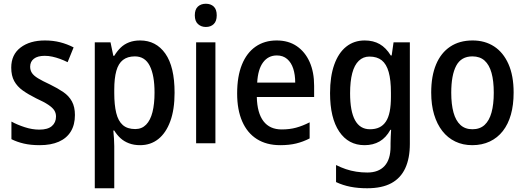

<svg xmlns="http://www.w3.org/2000/svg" viewBox="-20 -765 2806 1025"><path d="M380 -151Q380 -99 358 -63Q336 -27 294 -8.5Q252 10 192 10Q144 10 107.5 1.5Q71 -7 41 -22V-116Q72 -99 112 -86Q152 -73 190 -73Q235 -73 257 -92Q279 -111 279 -143Q279 -161 270 -175.5Q261 -190 238 -205.5Q215 -221 173 -240Q131 -261 101.5 -282Q72 -303 56 -332Q40 -361 40 -404Q40 -473 89.5 -511Q139 -549 220 -549Q263 -549 300.5 -539.5Q338 -530 373 -512L341 -433Q321 -443 300.5 -450.5Q280 -458 259.5 -462.5Q239 -467 219 -467Q181 -467 161 -451.5Q141 -436 141 -409Q141 -390 150.5 -375.5Q160 -361 183 -347Q206 -333 247 -314Q288 -294 318 -273.5Q348 -253 364 -223.5Q380 -194 380 -151Z M728 -549Q813 -549 862.5 -479Q912 -409 912 -270Q912 -180 889 -117.5Q866 -55 825 -22.5Q784 10 728 10Q695 10 668.5 0Q642 -10 623 -27.5Q604 -45 590 -68H585Q587 -48 588.5 -25.5Q590 -3 590 15V240H486V-539H570L585 -467H590Q605 -492 624 -510.5Q643 -529 669 -539Q695 -549 728 -549ZM700 -464Q661 -464 636.5 -445Q612 -426 601 -386.5Q590 -347 590 -287V-268Q590 -205 600.5 -162Q611 -119 635.5 -97.5Q660 -76 702 -76Q737 -76 760 -99.5Q783 -123 794 -166.5Q805 -210 805 -271Q805 -363 779.5 -413.5Q754 -464 700 -464Z M1130 -539V0H1027V-539ZM1079 -745Q1105 -745 1121 -730Q1137 -715 1137 -683Q1137 -652 1121 -636.5Q1105 -621 1079 -621Q1054 -621 1037 -636.5Q1020 -652 1020 -683Q1020 -715 1036.5 -730Q1053 -745 1079 -745Z M1457 -549Q1520 -549 1564.5 -518.5Q1609 -488 1633 -434Q1657 -380 1657 -307V-247H1351Q1353 -162 1386.5 -118Q1420 -74 1484 -74Q1526 -74 1561 -83.5Q1596 -93 1633 -112V-26Q1598 -8 1561 1Q1524 10 1476 10Q1403 10 1351.5 -22.5Q1300 -55 1273 -117Q1246 -179 1246 -266Q1246 -357 1271.5 -420Q1297 -483 1344.5 -516Q1392 -549 1457 -549ZM1458 -469Q1412 -469 1384.5 -432Q1357 -395 1353 -324H1556Q1556 -366 1545.5 -398.5Q1535 -431 1513 -450Q1491 -469 1458 -469Z M1927 -549Q1973 -549 2007 -529.5Q2041 -510 2066 -469H2071L2081 -539H2168V3Q2168 80 2143.5 133Q2119 186 2069 213Q2019 240 1940 240Q1891 240 1850.5 232Q1810 224 1774 207V116Q1800 129 1826.5 138Q1853 147 1882 151.5Q1911 156 1941 156Q2001 156 2033 121Q2065 86 2065 17V0Q2065 -15 2066 -36Q2067 -57 2068 -72H2064Q2041 -30 2006.5 -10Q1972 10 1926 10Q1840 10 1791 -62.5Q1742 -135 1742 -268Q1742 -357 1764.5 -420Q1787 -483 1828.5 -516Q1870 -549 1927 -549ZM1952 -463Q1919 -463 1895.5 -440.5Q1872 -418 1860.5 -374.5Q1849 -331 1849 -267Q1849 -171 1875.5 -123Q1902 -75 1955 -75Q1984 -75 2005 -85Q2026 -95 2040 -116Q2054 -137 2060.5 -170Q2067 -203 2067 -248V-270Q2067 -338 2055 -380.5Q2043 -423 2018 -443Q1993 -463 1952 -463Z M2722 -271Q2722 -205 2707.5 -153.5Q2693 -102 2664.5 -65.5Q2636 -29 2594.5 -9.5Q2553 10 2501 10Q2451 10 2410.5 -9.5Q2370 -29 2341.5 -65.5Q2313 -102 2297.5 -153.5Q2282 -205 2282 -271Q2282 -359 2308 -421Q2334 -483 2383.5 -516Q2433 -549 2503 -549Q2569 -549 2618 -517Q2667 -485 2694.5 -423Q2722 -361 2722 -271ZM2389 -270Q2389 -208 2401 -164.5Q2413 -121 2438 -98Q2463 -75 2502 -75Q2542 -75 2567 -98Q2592 -121 2604 -164.5Q2616 -208 2616 -270Q2616 -333 2604 -376Q2592 -419 2567 -441.5Q2542 -464 2502 -464Q2442 -464 2415.5 -414Q2389 -364 2389 -270Z"/></svg>

Font: Noto Sans Display SemiCondensed Medium
Style: Regular
Weight: 500
Width: 4
Designer: Monotype Design Team
Foundry: Monotype Imaging Inc.
Version: Version 2.003